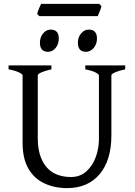

<svg xmlns="http://www.w3.org/2000/svg" viewBox="-20 -951 694 986"><path d="M623 -595Q590 -588 571 -579.5Q552 -571 552 -564V-256Q552 -128 491.5 -56.5Q431 15 325 15Q259 15 206.5 -10Q154 -35 125 -86.5Q96 -138 96 -217V-564Q96 -570 78 -579Q60 -588 24 -595V-615H244V-595Q212 -588 193 -579.5Q174 -571 174 -564V-241Q174 -147 217.5 -94.5Q261 -42 345 -42Q391 -42 423 -70.5Q455 -99 471.5 -143.5Q488 -188 488 -236V-564Q488 -570 470.5 -579Q453 -588 418 -595V-615H623ZM226 -685Q185 -685 185 -732Q185 -760 201.5 -779.5Q218 -799 240 -799Q282 -799 282 -753Q282 -725 266 -705Q250 -685 226 -685ZM421 -685Q380 -685 380 -732Q380 -760 396.5 -779.5Q413 -799 436 -799Q478 -799 478 -753Q478 -725 461.5 -705Q445 -685 421 -685ZM501 -919Q499 -909 492 -892.5Q485 -876 482 -868H182L171 -879Q173 -890 179.5 -905.5Q186 -921 191 -931H490Z"/></svg>

Font: ChillKai
Style: Regular
Weight: 400
Designer: ChillType
Foundry: 寒蝉字型
Version: Version 2.000